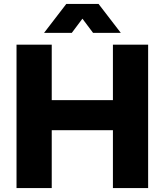

<svg xmlns="http://www.w3.org/2000/svg" viewBox="-20 -956 837 976"><path d="M64 -729H243V-447H554V-729H733V0H554V-294H243V0H64ZM317 -936H481L594 -789H453L399 -861L345 -789H204Z"/></svg>

Font: Mona Sans ExtraBold
Style: Regular
Weight: 800
Designer: Deni Anggara
Foundry: GitHub
Version: Version 2.000